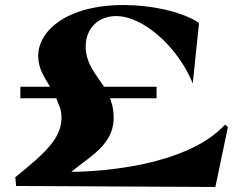

<svg xmlns="http://www.w3.org/2000/svg" viewBox="-20 -740 987 764"><path d="M221 -305C243 -203 167 -137 41 -35L44 0L837 4L887 -235L875 -244C750 -106 473 -59 264 -56C347 -127 458 -174 427 -320L418 -349H603V-395H394C362 -444 321 -487 321 -555C321 -626 370 -676 442 -676C553 -676 691 -548 747 -408L772 -649C700 -696 578 -720 472 -720C244 -720 132 -616 132 -518C132 -468 155 -435 179 -395H61V-349H204Z"/></svg>

Font: Coconat
Style: Bold
Weight: 900
Width: 8
Designer: Sara Lavazza
Foundry: Collletttivo
Version: Version 1.000;Glyphs 3.2 (3217)